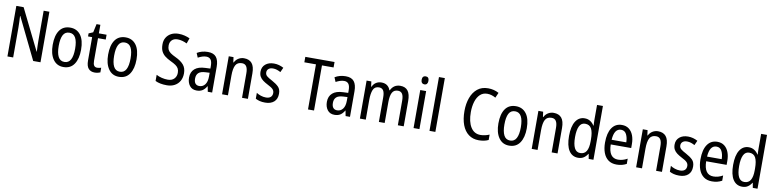

<svg xmlns="http://www.w3.org/2000/svg" viewBox="-8 -1710 10763 2671"><g transform="rotate(10 5373.0 -375.0)"><path d="M547 0H444L159 -585H155Q157 -546 159 -505Q161 -464 161 -426V0H80V-714H183L468 -136H471Q469 -174 467.5 -216.5Q466 -259 466 -294V-714H547Z M1073 -269Q1073 -141 1022 -65.5Q971 10 871 10Q777 10 724.5 -65.5Q672 -141 672 -269Q672 -402 723 -474.5Q774 -547 873 -547Q966 -547 1019.5 -476Q1073 -405 1073 -269ZM757 -269Q757 -169 785 -115.5Q813 -62 873 -62Q932 -62 960.5 -114.5Q989 -167 989 -269Q989 -370 960.5 -422.5Q932 -475 873 -475Q812 -475 784.5 -422.5Q757 -370 757 -269Z M1336 -62Q1350 -62 1365 -65Q1380 -68 1392 -72V-6Q1377 1 1356.5 5.5Q1336 10 1313 10Q1257 10 1225.5 -25Q1194 -60 1194 -140V-469H1136V-512L1197 -538L1223 -658H1277V-537H1386V-469H1277V-148Q1277 -105 1291 -83.5Q1305 -62 1336 -62Z M1856 -269Q1856 -141 1805 -65.5Q1754 10 1654 10Q1560 10 1507.5 -65.5Q1455 -141 1455 -269Q1455 -402 1506 -474.5Q1557 -547 1656 -547Q1749 -547 1802.5 -476Q1856 -405 1856 -269ZM1540 -269Q1540 -169 1568 -115.5Q1596 -62 1656 -62Q1715 -62 1743.5 -114.5Q1772 -167 1772 -269Q1772 -370 1743.5 -422.5Q1715 -475 1656 -475Q1595 -475 1567.5 -422.5Q1540 -370 1540 -269Z M2540 -195Q2540 -133 2514.5 -87Q2489 -41 2442 -15.5Q2395 10 2332 10Q2233 10 2169 -22V-109Q2203 -90 2246.5 -79.5Q2290 -69 2331 -69Q2390 -69 2422 -102.5Q2454 -136 2454 -187Q2454 -221 2442 -245Q2430 -269 2402 -289Q2374 -309 2326 -331Q2278 -354 2244.5 -380.5Q2211 -407 2193 -444.5Q2175 -482 2175 -538Q2174 -594 2199 -636Q2224 -678 2268.5 -701Q2313 -724 2371 -724Q2418 -724 2458.5 -713.5Q2499 -703 2531 -688L2504 -611Q2471 -627 2438 -636Q2405 -645 2372 -645Q2319 -645 2290.5 -615.5Q2262 -586 2262 -540Q2262 -504 2273.5 -480.5Q2285 -457 2312 -437.5Q2339 -418 2386 -396Q2463 -360 2501.5 -314Q2540 -268 2540 -195Z M2817 -546Q2899 -546 2935.5 -499.5Q2972 -453 2972 -363V0H2910L2896 -75H2893Q2868 -32 2835.5 -11Q2803 10 2753 10Q2688 10 2653.5 -35.5Q2619 -81 2619 -150Q2619 -229 2670 -273.5Q2721 -318 2820 -321L2890 -324V-359Q2890 -422 2869 -450Q2848 -478 2806 -478Q2778 -478 2749 -468.5Q2720 -459 2690 -443L2664 -505Q2696 -525 2735 -535.5Q2774 -546 2817 -546ZM2833 -262Q2764 -259 2734 -231Q2704 -203 2704 -151Q2704 -103 2724 -80.5Q2744 -58 2779 -58Q2829 -58 2859.5 -98Q2890 -138 2890 -213V-265Z M3327 -547Q3401 -547 3439 -501.5Q3477 -456 3477 -360V0H3394V-347Q3394 -410 3374 -442Q3354 -474 3311 -474Q3247 -474 3221 -426.5Q3195 -379 3195 -279V0H3112V-537H3179L3189 -464H3194Q3214 -504 3249.5 -525.5Q3285 -547 3327 -547Z M3891 -145Q3891 -70 3845.5 -30Q3800 10 3721 10Q3677 10 3643.5 1.5Q3610 -7 3585 -21V-104Q3609 -87 3645.5 -74.5Q3682 -62 3719 -62Q3764 -62 3787 -83Q3810 -104 3810 -141Q3810 -172 3789 -194Q3768 -216 3713 -243Q3674 -263 3645 -284.5Q3616 -306 3600 -334.5Q3584 -363 3584 -405Q3584 -470 3630 -508.5Q3676 -547 3750 -547Q3788 -547 3822 -537.5Q3856 -528 3887 -511L3857 -445Q3832 -459 3805 -468Q3778 -477 3749 -477Q3709 -477 3686.5 -458Q3664 -439 3664 -408Q3664 -376 3686.5 -356Q3709 -336 3765 -307Q3823 -276 3857 -242Q3891 -208 3891 -145Z M4411 0H4326V-637H4162V-714H4575V-637H4411Z M4764 -546Q4846 -546 4882.5 -499.5Q4919 -453 4919 -363V0H4857L4843 -75H4840Q4815 -32 4782.5 -11Q4750 10 4700 10Q4635 10 4600.5 -35.5Q4566 -81 4566 -150Q4566 -229 4617 -273.5Q4668 -318 4767 -321L4837 -324V-359Q4837 -422 4816 -450Q4795 -478 4753 -478Q4725 -478 4696 -468.5Q4667 -459 4637 -443L4611 -505Q4643 -525 4682 -535.5Q4721 -546 4764 -546ZM4780 -262Q4711 -259 4681 -231Q4651 -203 4651 -151Q4651 -103 4671 -80.5Q4691 -58 4726 -58Q4776 -58 4806.5 -98Q4837 -138 4837 -213V-265Z M5535 -547Q5607 -547 5642.5 -500.5Q5678 -454 5678 -357V0H5595V-345Q5595 -413 5575 -443.5Q5555 -474 5514 -474Q5457 -474 5433 -428.5Q5409 -383 5409 -296V0H5327V-347Q5327 -414 5307.5 -444Q5288 -474 5247 -474Q5185 -474 5163.5 -421Q5142 -368 5142 -280V0H5059V-537H5126L5136 -464H5141Q5159 -505 5192.5 -526Q5226 -547 5269 -547Q5319 -547 5350.5 -523Q5382 -499 5394 -460H5400Q5442 -547 5535 -547Z M5860 -738Q5907 -738 5907 -681Q5907 -654 5894.5 -639Q5882 -624 5860 -624Q5838 -624 5824.5 -639Q5811 -654 5811 -681Q5811 -710 5824 -724Q5837 -738 5860 -738ZM5900 -537V0H5817V-537Z M6125 0H6042V-760H6125Z M6745 -648Q6684 -648 6643.5 -609Q6603 -570 6583 -504Q6563 -438 6563 -357Q6563 -222 6611.5 -144.5Q6660 -67 6749 -67Q6783 -67 6814.5 -74.5Q6846 -82 6875 -94V-18Q6818 10 6738 10Q6654 10 6594.5 -34.5Q6535 -79 6504 -161Q6473 -243 6473 -358Q6473 -461 6503.5 -544.5Q6534 -628 6594 -676.5Q6654 -725 6744 -725Q6828 -725 6896 -687L6864 -614Q6838 -629 6808.5 -638.5Q6779 -648 6745 -648Z M7369 -269Q7369 -141 7318 -65.5Q7267 10 7167 10Q7073 10 7020.5 -65.5Q6968 -141 6968 -269Q6968 -402 7019 -474.5Q7070 -547 7169 -547Q7262 -547 7315.5 -476Q7369 -405 7369 -269ZM7053 -269Q7053 -169 7081 -115.5Q7109 -62 7169 -62Q7228 -62 7256.5 -114.5Q7285 -167 7285 -269Q7285 -370 7256.5 -422.5Q7228 -475 7169 -475Q7108 -475 7080.5 -422.5Q7053 -370 7053 -269Z M7701 -547Q7775 -547 7813 -501.5Q7851 -456 7851 -360V0H7768V-347Q7768 -410 7748 -442Q7728 -474 7685 -474Q7621 -474 7595 -426.5Q7569 -379 7569 -279V0H7486V-537H7553L7563 -464H7568Q7588 -504 7623.5 -525.5Q7659 -547 7701 -547Z M8142 10Q8058 10 8012 -60.5Q7966 -131 7966 -268Q7966 -403 8012 -475Q8058 -547 8140 -547Q8184 -547 8218 -525.5Q8252 -504 8274 -468H8278Q8277 -487 8276 -507.5Q8275 -528 8275 -543V-760H8358V0H8291L8279 -69H8275Q8252 -32 8220 -11Q8188 10 8142 10ZM8159 -60Q8219 -60 8247 -106.5Q8275 -153 8275 -246V-272Q8275 -374 8248 -424Q8221 -474 8158 -474Q8103 -474 8077 -420Q8051 -366 8051 -267Q8051 -166 8077.5 -113Q8104 -60 8159 -60Z M8666 -546Q8725 -546 8765.5 -515Q8806 -484 8826.5 -430Q8847 -376 8847 -308V-252H8558Q8561 -61 8693 -61Q8760 -61 8825 -98V-24Q8793 -7 8759.5 1.5Q8726 10 8685 10Q8614 10 8567.5 -24.5Q8521 -59 8498 -121Q8475 -183 8475 -265Q8475 -400 8525 -473Q8575 -546 8666 -546ZM8666 -478Q8569 -478 8559 -318H8766Q8765 -385 8741 -431.5Q8717 -478 8666 -478Z M9176 -547Q9250 -547 9288 -501.5Q9326 -456 9326 -360V0H9243V-347Q9243 -410 9223 -442Q9203 -474 9160 -474Q9096 -474 9070 -426.5Q9044 -379 9044 -279V0H8961V-537H9028L9038 -464H9043Q9063 -504 9098.5 -525.5Q9134 -547 9176 -547Z M9740 -145Q9740 -70 9694.5 -30Q9649 10 9570 10Q9526 10 9492.5 1.5Q9459 -7 9434 -21V-104Q9458 -87 9494.5 -74.5Q9531 -62 9568 -62Q9613 -62 9636 -83Q9659 -104 9659 -141Q9659 -172 9638 -194Q9617 -216 9562 -243Q9523 -263 9494 -284.5Q9465 -306 9449 -334.5Q9433 -363 9433 -405Q9433 -470 9479 -508.5Q9525 -547 9599 -547Q9637 -547 9671 -537.5Q9705 -528 9736 -511L9706 -445Q9681 -459 9654 -468Q9627 -477 9598 -477Q9558 -477 9535.5 -458Q9513 -439 9513 -408Q9513 -376 9535.5 -356Q9558 -336 9614 -307Q9672 -276 9706 -242Q9740 -208 9740 -145Z M10014 -546Q10073 -546 10113.5 -515Q10154 -484 10174.5 -430Q10195 -376 10195 -308V-252H9906Q9909 -61 10041 -61Q10108 -61 10173 -98V-24Q10141 -7 10107.5 1.5Q10074 10 10033 10Q9962 10 9915.5 -24.5Q9869 -59 9846 -121Q9823 -183 9823 -265Q9823 -400 9873 -473Q9923 -546 10014 -546ZM10014 -478Q9917 -478 9907 -318H10114Q10113 -385 10089 -431.5Q10065 -478 10014 -478Z M10460 10Q10376 10 10330 -60.5Q10284 -131 10284 -268Q10284 -403 10330 -475Q10376 -547 10458 -547Q10502 -547 10536 -525.5Q10570 -504 10592 -468H10596Q10595 -487 10594 -507.5Q10593 -528 10593 -543V-760H10676V0H10609L10597 -69H10593Q10570 -32 10538 -11Q10506 10 10460 10ZM10477 -60Q10537 -60 10565 -106.5Q10593 -153 10593 -246V-272Q10593 -374 10566 -424Q10539 -474 10476 -474Q10421 -474 10395 -420Q10369 -366 10369 -267Q10369 -166 10395.5 -113Q10422 -60 10477 -60Z"/></g></svg>

Font: Noto Sans Tamil Condensed
Style: Regular
Weight: 400
Width: 3
Designer: Jelle Bosma - Monotype Design Team
Foundry: Monotype Imaging Inc.
Version: Version 2.004; ttfautohint (v1.8.4.7-5d5b)